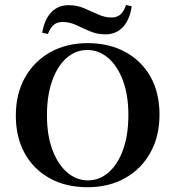

<svg xmlns="http://www.w3.org/2000/svg" viewBox="-20 -760 721 791"><path d="M340.3 11.3Q251.6 11.3 185.1 -25.4Q118.5 -62.1 81.9 -128.2Q45.2 -194.4 45.2 -283.9Q45.2 -372.6 82.3 -439.5Q119.4 -506.5 186.3 -544.4Q253.2 -582.3 341.1 -582.3Q429.8 -582.3 496.8 -545.6Q563.7 -508.9 600.4 -443.1Q637.1 -377.4 637.1 -287.1Q637.1 -199.2 600 -131.9Q562.9 -64.5 496 -26.6Q429 11.3 340.3 11.3ZM341.9 -16.9Q390.3 -16.9 428.2 -50.4Q466.1 -83.9 487.5 -144.4Q508.9 -204.8 508.9 -286.3Q508.9 -368.5 486.3 -428.6Q463.7 -488.7 425.4 -521.4Q387.1 -554 339.5 -554Q291.1 -554 253.6 -520.6Q216.1 -487.1 194.8 -426.6Q173.4 -366.1 173.4 -284.7Q173.4 -203.2 196 -142.7Q218.5 -82.3 256.9 -49.6Q295.2 -16.9 341.9 -16.9ZM414.5 -618.5Q380.6 -618.5 351.2 -631Q321.8 -643.5 294.4 -656.5Q266.9 -669.4 237.9 -669.4Q216.1 -669.4 201.6 -657.7Q187.1 -646 177.4 -620.2L154 -625Q162.9 -679.8 191.1 -709.3Q219.4 -738.7 262.9 -738.7Q296.8 -738.7 326.2 -726.2Q355.6 -713.7 383.5 -700.8Q411.3 -687.9 439.5 -687.9Q461.3 -687.9 475.8 -700Q490.3 -712.1 499.2 -739.5L522.6 -733.9Q514.5 -678.2 486.3 -648.4Q458.1 -618.5 414.5 -618.5Z"/></svg>

Font: Playfair
Style: Bold
Weight: 700
Designer: Claus Eggers Sørensen
Foundry: Claus Eggers Sørensen
Version: Version 2.001;gftools[0.9.30]